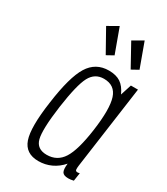

<svg xmlns="http://www.w3.org/2000/svg" viewBox="-191 -846 816 940"><g transform="rotate(30 216.5 -376.0)"><path d="M393 -537 373 -475Q356 -513 330.5 -530Q305 -547 264 -547Q190 -547 151 -484Q112 -421 91 -267Q69 -115 90.5 -52.5Q112 10 185 10Q223 10 256.5 -5.5Q290 -21 316 -51Q312 -16 320 -3Q328 10 354 10Q362 10 368.5 9Q375 8 384 6L391 -40Q387 -39 384 -38.5Q381 -38 379 -38Q368 -38 367 -46.5Q366 -55 368 -70L433 -537ZM344 -257Q327 -136 295.5 -86.5Q264 -37 205 -37Q149 -37 136.5 -85.5Q124 -134 143 -272Q162 -406 187 -453Q212 -500 263 -500Q325 -500 343.5 -443Q362 -386 344 -257ZM391 -625 341 -762 284 -729 353 -604ZM250 -625 200 -762 142 -729 212 -604Z"/></g></svg>

Font: Secuela ExtLt
Style: Italic
Weight: 200
Italic angle: -8°
Designer: Fernando Haro
Foundry: deFharo
Version: Version 1.704